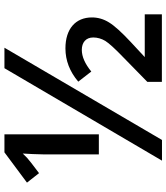

<svg xmlns="http://www.w3.org/2000/svg" viewBox="38 -792 754 870"><g transform="rotate(-90 415.0 -357.0)"><path d="M541 -713.9 122.1 0H215.8L633.8 -713.9ZM241.2 -713.9H159.7L22.5 -611.8L65.4 -557.1C104 -585.9 127 -604 134.8 -611.3C142.1 -618.7 148.9 -625 154.3 -630.9L151.9 -586.4L150.4 -536.1V-286.1H241.2ZM785.2 -78.1H591.3L659.2 -141.1C703.6 -182.6 733.4 -215.3 748.5 -240.2C763.7 -264.6 771 -290.5 771 -317.4C771 -391.6 719.2 -437.5 630.9 -437.5C575.7 -437.5 525.4 -418 480 -379.4L525.9 -320.3C561 -349.1 593.8 -363.3 624 -363.3C657.2 -363.3 680.2 -345.2 680.2 -311.5C680.2 -292.5 674.8 -273.9 664.6 -256.8C653.8 -239.7 629.4 -212.9 591.3 -176.3L479 -66.4V-0.5H785.2Z"/></g></svg>

Font: Samim Medium
Style: Regular
Weight: 500
Foundry: DejaVu fonts team - Redesigned by Saber Rastikerdar
Version: Version 4.0.5